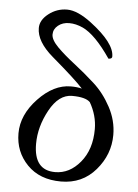

<svg xmlns="http://www.w3.org/2000/svg" viewBox="-51 -717 550 763"><g transform="rotate(5 224.5 -335.5)"><path d="M109.4 -134.8Q109.4 -29.3 194.3 -29.3Q252 -29.3 294.4 -80.6Q336.9 -131.8 336.9 -212.9Q336.9 -267.6 307.6 -318.4Q289.1 -336.9 235.8 -336.9Q182.6 -336.9 146 -270Q109.4 -203.1 109.4 -134.8ZM227.5 -374Q252.9 -374 271.5 -369.1Q241.7 -402.3 146 -483.9Q80.1 -540 80.1 -594.2Q80.1 -626 112.8 -651.4Q145.5 -676.8 186.5 -676.8Q227.5 -676.8 283.7 -634.3Q380.9 -560.5 380.9 -506.8Q380.9 -500 374 -498Q367.2 -496.1 366.2 -497.1Q304.2 -587.9 253.4 -611.3Q225.6 -624 199.2 -624Q172.9 -624 154.8 -609.4Q136.7 -594.7 136.7 -573.2Q136.7 -551.8 165 -523.4Q193.4 -495.1 233.9 -463.9Q274.4 -432.6 314.9 -396Q355.5 -359.4 383.8 -306.6Q412.1 -253.9 412.1 -196.3Q412.1 -118.2 358.9 -56.2Q305.7 5.9 220.7 5.9Q135.7 5.9 85.9 -45.4Q36.1 -96.7 36.1 -170.4Q36.1 -244.1 97.7 -309.1Q159.2 -374 227.5 -374Z"/></g></svg>

Font: CrimsonText-Roman
Style: Roman
Weight: 400
Version: Version 0.13